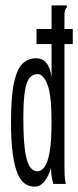

<svg xmlns="http://www.w3.org/2000/svg" viewBox="-20 -685 291 715"><path d="M109 10Q91 10 75 0.5Q59 -9 47 -35Q35 -61 28 -109Q21 -157 21 -233Q21 -331 33 -381.5Q45 -432 66 -450Q87 -468 114 -468Q163 -468 172 -397V-665H229V-658Q223 -652 221.5 -645Q220 -638 220 -621V-71Q220 -53 220.5 -35.5Q221 -18 225 0H179Q175 -12 172.5 -27Q170 -42 170 -60Q162 -31 146.5 -10.5Q131 10 109 10ZM119 -47Q134 -47 146 -63.5Q158 -80 165 -120Q172 -160 172 -231Q172 -332 156.5 -370.5Q141 -409 121 -409Q103 -409 91 -396Q79 -383 73 -347.5Q67 -312 67 -244Q67 -158 74.5 -115.5Q82 -73 94 -60Q106 -47 119 -47ZM116 -521V-577H251V-521Z"/></svg>

Font: Inconsolata UltraCondensed
Style: Regular
Weight: 400
Width: 1
Monospace: yes
Designer: Raph Levien, Cyreal, Brenton Simpson
Foundry: Raph Levien, Cyreal, Google
Version: Version 3.000; ttfautohint (v1.8.2.53-6de2)